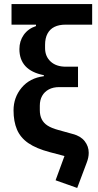

<svg xmlns="http://www.w3.org/2000/svg" viewBox="-20 -760 485 950"><path d="M436 -638H304Q272 -638 249.5 -627Q227 -616 215 -593.5Q203 -571 203 -538V-522Q203 -481 230.5 -455.5Q258 -430 306 -430H366V-329H273Q243 -329 221.5 -317.5Q200 -306 188.5 -285.5Q177 -265 177 -237V-215Q177 -189 186.5 -170Q196 -151 215.5 -138.5Q235 -126 268 -117L340 -97Q379 -87 399 -61.5Q419 -36 419 -4Q419 8 416.5 20Q414 32 409 45L362 170L255 132L299 12L227 -7Q159 -25 120 -52Q81 -79 64 -119Q47 -159 47 -214Q47 -278 87 -326Q127 -374 197 -383V-388Q136 -400 106 -432.5Q76 -465 76 -517Q76 -557 97.5 -587.5Q119 -618 158 -631V-638H37V-740H436Z"/></svg>

Font: IBM Plex Sans SemiBold
Style: Regular
Weight: 600
Designer: Mike Abbink, Paul van der Laan, Pieter van Rosmalen
Foundry: Bold Monday
Version: Version 3.201